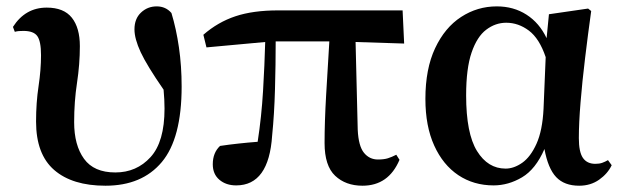

<svg xmlns="http://www.w3.org/2000/svg" viewBox="-20 -572 1972 608"><path d="M314 16.1Q209 16.1 151.6 -33.7Q94.2 -83.5 94.2 -187Q94.2 -247.1 102.1 -299.1Q109.9 -351.1 109.9 -397Q109.9 -441.4 98.1 -457.8Q86.4 -474.1 54.2 -474.1Q46.4 -474.1 39.8 -473.6Q33.2 -473.1 26.9 -471.2L21 -486.8Q60.1 -547.9 127.9 -547.9Q182.1 -547.9 207.5 -515.9Q232.9 -483.9 232.9 -425.8Q232.9 -369.1 223.9 -309.8Q214.8 -250.5 214.8 -185.1Q214.8 -112.3 246.1 -69.1Q277.3 -25.9 345.2 -25.9Q412.6 -25.9 456.8 -74.5Q501 -123 501 -228Q501 -256.3 498 -288.1Q445.3 -364.3 425.5 -406.7Q405.8 -449.2 405.8 -479Q405.8 -512.7 426.5 -532.2Q447.3 -551.8 476.1 -551.8Q504.9 -551.8 522.9 -530.8Q538.1 -481 546.6 -422.1Q555.2 -363.3 555.2 -297.9Q555.2 -133.8 492.4 -58.8Q429.7 16.1 314 16.1Z M1127.9 16.1Q1074.7 16.1 1041.3 -15.4Q1007.8 -46.9 1007.8 -119.1Q1007.8 -185.1 1012.7 -270.3Q1017.6 -355.5 1022.9 -440.9H853Q853 -369.1 850.8 -289.6Q848.6 -210 841.8 -143.1Q831.5 15.1 728 15.1Q695.8 15.1 674.8 -2.7Q653.8 -20.5 653.8 -51.8Q653.8 -88.4 676.8 -109.9Q706.1 -114.3 735.4 -117.4Q764.6 -120.6 795.9 -123Q808.1 -201.7 813 -284.4Q817.9 -367.2 819.8 -439L633.8 -421.9L624 -461.9Q669.9 -502 725.6 -520.5Q781.2 -539.1 860.8 -539.1H1254.9L1259.8 -434.1L1106 -439L1112.8 -161.1Q1115.2 -109.4 1132.6 -88.1Q1149.9 -66.9 1176.8 -66.9Q1195.8 -66.9 1208.3 -70.8Q1220.7 -74.7 1234.9 -82L1245.1 -65.9Q1210.4 16.1 1127.9 16.1Z M1543 15.1Q1480 15.1 1431.4 -17.3Q1382.8 -49.8 1355 -111.1Q1327.1 -172.4 1327.1 -258.8Q1327.1 -354 1357.9 -419.4Q1388.7 -484.9 1440.2 -518.3Q1491.7 -551.8 1553.2 -551.8Q1606.4 -551.8 1647.2 -525.6Q1688 -499.5 1710.9 -451.2L1718.3 -526.9L1842.3 -544.9L1852.1 -537.1Q1841.8 -462.9 1832.8 -388.2Q1823.7 -313.5 1818.4 -247.8Q1813 -182.1 1813 -134.8Q1813 -90.8 1825.9 -72Q1838.9 -53.2 1865.2 -53.2Q1877.9 -53.2 1887 -56.4Q1896 -59.6 1905.3 -64.9L1917 -48.8Q1904.3 -22 1877.2 -2.9Q1850.1 16.1 1814 16.1Q1767.1 16.1 1741.2 -11.2Q1715.3 -38.6 1704.1 -100.1Q1676.3 -36.1 1633.1 -10.5Q1589.8 15.1 1543 15.1ZM1708 -391.1Q1688 -450.2 1654.8 -475.1Q1621.6 -500 1583 -500Q1548.8 -500 1519.8 -478Q1490.7 -456.1 1473.4 -405.8Q1456.1 -355.5 1456.1 -270Q1456.1 -149.4 1490.5 -93.8Q1524.9 -38.1 1581.1 -38.1Q1607.4 -38.1 1633.8 -56.6Q1660.2 -75.2 1679 -116.9Q1697.8 -158.7 1701.2 -227.1Z"/></svg>

Font: Source Han Serif TW
Style: Bold
Weight: 700
Designer: Ryoko NISHIZUKA Ë•øÂ°öÊ∂ºÂ≠ê (kana & ideographs); Frank Grie√ühammer (Latin, Greek & Cyrillic); Wenlong ZHANG Âº†ÊñáÈæô 
Foundry: Adobe
Version: Version 2.003;hotconv 1.1.1;makeotfexe 2.6.0